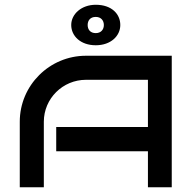

<svg xmlns="http://www.w3.org/2000/svg" viewBox="-20 -786 813 806"><path d="M701 -552H341C188 -552 63 -428 63 -275V0H164V-275C164 -372 243 -451 341 -451H601V-253H216V-151H601V0H701ZM279 -681C279 -635 318 -596 382 -596C445 -596 485 -635 485 -681C485 -727 449 -766 382 -766C322 -766 279 -727 279 -681ZM348 -681C348 -700 359 -715 382 -715C404 -715 416 -700 416 -681C416 -662 404 -647 382 -647C359 -647 348 -662 348 -681Z"/></svg>

Font: Bruno Ace SC
Style: Regular
Weight: 400
Designer: Astigmatic (AOETI)
Foundry: Astigmatic (AOETI)
Version: Version 1.000